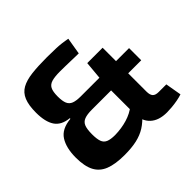

<svg xmlns="http://www.w3.org/2000/svg" viewBox="-168 -897 1104 1104"><g transform="rotate(-45 383.5 -345.0)"><path d="M342 -702Q374 -702 416.5 -700.5Q459 -699 504 -690L487 -588Q474 -588 457 -588.5Q440 -589 420.5 -589.5Q401 -590 380 -590.5Q359 -591 337 -591Q295 -591 270.5 -584Q246 -577 236 -557.5Q226 -538 226 -498Q226 -461 234.5 -441Q243 -421 263.5 -413Q284 -405 320 -405H713V-306H312Q273 -306 251 -297.5Q229 -289 220.5 -267.5Q212 -246 212 -205Q212 -167 219.5 -146Q227 -125 247 -116.5Q267 -108 303 -108Q356 -109 402.5 -123Q449 -137 482 -164L497 -82Q467 -48 434.5 -27.5Q402 -7 360 2.5Q318 12 260 12Q186 12 140 -6Q94 -24 72.5 -65Q51 -106 51 -176Q51 -255 81 -302Q111 -349 187 -356V-361Q125 -367 98.5 -406.5Q72 -446 72 -521Q72 -581 87 -617.5Q102 -654 134.5 -672Q167 -690 218 -696Q269 -702 342 -702ZM607 -514V-157Q607 -130 618 -118Q629 -106 655 -106H717L734 -8Q717 -2 693 2.5Q669 7 645.5 9Q622 11 606 11Q540 11 504 -22.5Q468 -56 468 -116V-360L482 -514Z"/></g></svg>

Font: Exo 2
Style: Bold
Weight: 700
Designer: Natanael Gama
Foundry: Natanael Gama
Version: Version 2.010